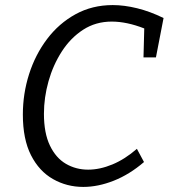

<svg xmlns="http://www.w3.org/2000/svg" viewBox="-20 -727 664 756"><path d="M308 9Q243 9 188.5 -22Q134 -53 102 -116Q70 -179 70 -276Q70 -358 94.5 -435Q119 -512 165.5 -573.5Q212 -635 277.5 -671Q343 -707 424 -707Q469 -707 520 -694.5Q571 -682 624 -656L594 -501H545L548 -615Q479 -642 420 -642Q357 -642 307.5 -610Q258 -578 223.5 -524.5Q189 -471 171 -407Q153 -343 153 -279Q153 -203 176.5 -154Q200 -105 239.5 -82Q279 -59 327 -59Q373 -59 422.5 -79.5Q472 -100 519 -141L547 -89Q490 -40 428 -15.5Q366 9 308 9Z"/></svg>

Font: Bitter
Style: Italic
Weight: 400
Italic angle: -9°
Designer: Sol Matas, and Bitter project Authors
Foundry: Sol Matas
Version: Version 2.001